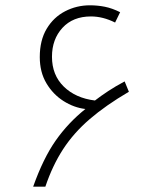

<svg xmlns="http://www.w3.org/2000/svg" viewBox="-20 -704 611 724"><path d="M105 0Q143 -107 190 -174Q237 -241 302 -293Q259 -298 219.5 -323Q180 -348 155 -390Q130 -432 130 -489Q130 -552 156 -595.5Q182 -639 225.5 -661.5Q269 -684 319 -684Q348 -684 375.5 -678.5Q403 -673 433 -658L414 -619Q368 -642 323 -642Q255 -642 215.5 -599Q176 -556 176 -490Q176 -421 220.5 -377.5Q265 -334 338 -325Q360 -342 388 -360.5Q416 -379 450 -397L466 -358Q379 -307 318.5 -255Q258 -203 218 -141.5Q178 -80 151 0Z"/></svg>

Font: Noto Kufi Arabic ExtraLight
Style: Regular
Weight: 200
Designer: Monotype Design Team, David Williams, Khaled Hosny
Foundry: Google LLC
Version: Version 2.109; ttfautohint (v1.8.4.7-5d5b)